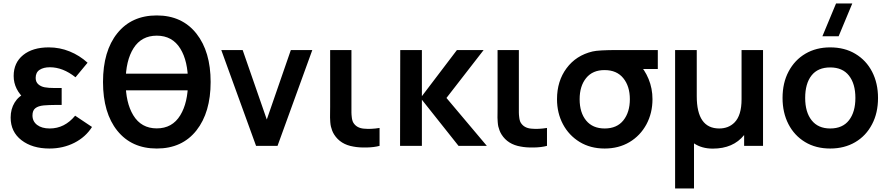

<svg xmlns="http://www.w3.org/2000/svg" viewBox="-20 -822 5008 1082"><path d="M258.5 15Q162 15 101 -32Q40 -79 40 -159.5Q40 -207.5 62.5 -244.2Q85 -281 126.5 -298L124.5 -259Q57 -317 57 -394Q57 -468.5 110.5 -511.8Q164 -555 255 -555Q316.5 -555 372.5 -532.2Q428.5 -509.5 473.5 -468.5L405.5 -386.5Q334.5 -443 261 -443Q225.5 -443 203.2 -428.5Q181 -414 181 -383Q181 -360 195.8 -347Q210.5 -334 232.2 -330Q254 -326 287.5 -326H327.5V-230.5H287.5Q258 -230.5 226.5 -228Q195.5 -225 179.2 -212.2Q163 -199.5 163 -171.5Q163 -138 189.2 -118Q215.5 -98 260.5 -98Q344 -98 403.5 -170L498.5 -106.5Q462.5 -49.5 399 -17.2Q335.5 15 258.5 15Z M1073.5 -313H660.5V-407H1073.5ZM863.5 15Q722 15 641.2 -85.2Q560.5 -185.5 560.5 -360Q560.5 -534.5 641.2 -634.8Q722 -735 863.5 -735Q1006 -735 1087 -632.5Q1167 -531 1167 -360Q1167 -188.5 1087 -87Q1006.5 15 863.5 15ZM996 -172.5Q1039.5 -244 1039.5 -360Q1039.5 -477.5 996.5 -547.5Q951.5 -621 863.5 -621Q777.5 -621 732.8 -550.8Q688 -480.5 688 -360Q688 -243.5 731 -172.5Q776 -98.5 863.5 -98.5Q951 -98.5 996 -172.5Z M1544 0H1423L1227 -540H1347.5L1483.5 -148.5L1619 -540H1740Z M1971.5 4Q1898.5 -8 1863 -64Q1856 -75 1851.5 -87.2Q1847 -99.5 1844.8 -109Q1842.5 -118.5 1841.2 -134.5Q1840 -150.5 1840 -159Q1840 -167.5 1840.2 -189.2Q1840.5 -211 1840.5 -220.5V-540H1960.5V-227.5Q1960.5 -223 1960.5 -213.2Q1960.5 -203.5 1960.5 -199.5Q1960.5 -195.5 1960.5 -187.5Q1960.5 -179.5 1961 -175.8Q1961.5 -172 1962 -165.5Q1962.5 -159 1963.2 -155.2Q1964 -151.5 1965 -146.5Q1966 -141.5 1967.8 -137.5Q1969.5 -133.5 1971.5 -130Q1990 -100.5 2030.5 -97Q2070.5 -93 2119 -101V0Q2087.5 8.5 2044.5 9.2Q2001.5 10 1971.5 4Z M2357.5 0H2234.5L2235.5 -540H2357.5V-280L2555 -540H2705.5L2496 -270L2723.5 0H2564L2357.5 -260Z M2915 4Q2842 -8 2806.5 -64Q2799.5 -75 2795 -87.2Q2790.5 -99.5 2788.2 -109Q2786 -118.5 2784.8 -134.5Q2783.5 -150.5 2783.5 -159Q2783.5 -167.5 2783.8 -189.2Q2784 -211 2784 -220.5V-540H2904V-227.5Q2904 -223 2904 -213.2Q2904 -203.5 2904 -199.5Q2904 -195.5 2904 -187.5Q2904 -179.5 2904.5 -175.8Q2905 -172 2905.5 -165.5Q2906 -159 2906.8 -155.2Q2907.5 -151.5 2908.5 -146.5Q2909.5 -141.5 2911.2 -137.5Q2913 -133.5 2915 -130Q2933.5 -100.5 2974 -97Q3014 -93 3062.5 -101V0Q3031 8.5 2988 9.2Q2945 10 2915 4Z M3387.5 15Q3307.5 15 3246.5 -22Q3186 -59 3152.5 -122Q3119 -185 3119 -263Q3119 -365 3172.8 -437.5Q3226.5 -510 3319.5 -532Q3352 -540 3461 -540H3687V-433H3549L3577 -465.5Q3613 -430 3635 -376.8Q3657 -323.5 3657 -263Q3657 -185 3623 -121.5Q3588 -57 3527.2 -21Q3466.5 15 3387.5 15ZM3387.5 -98Q3456.5 -98 3493 -143.8Q3529.5 -189.5 3529.5 -263Q3529.5 -336 3492.5 -381.5Q3455.5 -427 3387.5 -427Q3320 -427.5 3283.2 -382.2Q3246.5 -337 3246.5 -263Q3246.5 -187.5 3283.2 -142.8Q3320 -98 3387.5 -98Z M3891 240H3784.5V-540H3906.5V-280Q3906.5 -98 4033 -98Q4085.5 -98 4119 -131.5Q4159 -171.5 4159 -262.5V-540H4280V0H4173.5V-61Q4112 15.5 3997 15.5Q3935 15.5 3891 -14Z M4783 -802.5 4706 -617.5H4614.5L4691.5 -802.5ZM4658.5 15Q4577.5 15 4517 -21.5Q4456.5 -58 4423.2 -122.5Q4390 -187 4390 -270Q4390 -355 4424 -419Q4458.5 -484 4519 -519.5Q4579.5 -555 4658.5 -555Q4740 -555 4800.5 -518.5Q4861.5 -482 4894.8 -417.5Q4928 -353 4928 -270Q4928 -185.5 4894.5 -122Q4860.5 -56.5 4799.5 -20.8Q4738.5 15 4658.5 15ZM4658.5 -98Q4728.5 -98 4764.5 -144.5Q4800.5 -191 4800.5 -270Q4800.5 -350 4764.2 -396Q4728 -442 4658.5 -442Q4589 -442 4553.2 -396.5Q4517.5 -351 4517.5 -270Q4517.5 -190 4554 -144Q4590.5 -98 4658.5 -98Z"/></svg>

Font: Vortex Mix
Style: Bold
Weight: 700
Designer: Mikhail Sharanda
Foundry: Mikhail Sharanda
Version: Version 4.504;Glyphs 3.1.2 (3151)